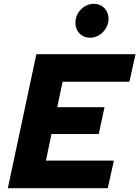

<svg xmlns="http://www.w3.org/2000/svg" viewBox="-20 -983 728 1003"><path d="M21 0 170 -700H688L656 -556H307L279 -423H526L496 -283H249L220 -144H575L543 0ZM451 -786Q417 -786 395.5 -808Q374 -830 374 -864Q374 -905 403 -934Q432 -963 472 -963Q504 -963 525.5 -940.5Q547 -918 547 -885Q547 -859 533.5 -836Q520 -813 498 -799.5Q476 -786 451 -786Z"/></svg>

Font: Red Hat Text VF
Style: Italic
Weight: 300
Italic angle: -12°
Designer: Pentagram, MCKL
Foundry: Pentagram, MCKL
Version: Version 1.023